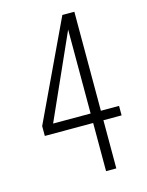

<svg xmlns="http://www.w3.org/2000/svg" viewBox="-121 -884 735 959"><g transform="rotate(-15 246.5 -405.0)"><path d="M306 0V-249H56V-300L297 -810H359V-298H453V-249H359V0ZM112 -298H306V-732Z"/></g></svg>

Font: Oswald ExtraLight
Style: Regular
Weight: 250
Designer: Vernon Adams
Foundry: Vernon Adams
Version: Version 4.100; ttfautohint (v1.8.1.43-b0c9)